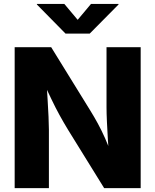

<svg xmlns="http://www.w3.org/2000/svg" viewBox="-20 -971 802 991"><path d="M55.7 0V-727.5H244.1L447.3 -398.4Q466.3 -367.7 485.1 -333.3Q503.9 -298.8 522.5 -257.1Q541 -215.3 559.6 -163.1L543 -157.7Q540 -197.3 537.1 -245.8Q534.2 -294.4 532 -340.3Q529.8 -386.2 529.8 -417V-727.5H706.1V0H517.6L331.1 -301.3Q307.1 -340.8 286.9 -377.7Q266.6 -414.6 245.8 -458.3Q225.1 -502 197.8 -559.1L219.2 -561Q222.7 -508.8 225.6 -459.2Q228.5 -409.7 230.5 -368.9Q232.4 -328.1 232.4 -301.8V0ZM312 -950.7 380.9 -868.7 449.7 -950.7H591.8V-947.8L442.9 -797.4H318.4L170.4 -947.8V-950.7Z"/></svg>

Font: Inter 16pt ExtraBold
Style: Regular
Weight: 800
Version: Version 4.001;git-66647c0bb